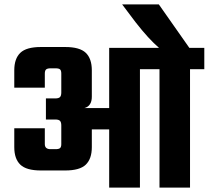

<svg xmlns="http://www.w3.org/2000/svg" viewBox="-20 -854 950 874"><path d="M910 -636V-539H845V0H706V-539H617V0H477V-265H398V-184Q398 -131 370.5 -104.5Q343 -78 277 -78H166Q100 -78 72.5 -104.5Q45 -131 45 -184V-270H184V-198Q184 -175 210 -175H233Q248 -175 253.5 -180Q259 -185 259 -198V-283Q259 -298 253 -304Q247 -310 232 -310H189V-406H232Q247 -406 253 -412Q259 -418 259 -433V-519Q259 -533 253.5 -538Q248 -543 233 -543H210Q196 -543 190 -538Q184 -533 184 -519V-455H45V-534Q45 -587 72.5 -613.5Q100 -640 166 -640H277Q343 -640 370.5 -613.5Q398 -587 398 -534V-414Q398 -371 364 -362H477V-636H704Q657 -676 597 -753L536 -834H703L842 -636Z"/></svg>

Font: Teko Semibold
Style: Regular
Weight: 600
Designer: Manushi Parikh, Jonny Pinhorn
Foundry: Indian Type Foundry
Version: Version 1.105;PS 1.0;hotconv 1.0.78;makeotf.lib2.5.61930; tt